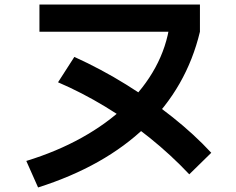

<svg xmlns="http://www.w3.org/2000/svg" viewBox="-20 -777 1040 847"><path d="M96 -67Q230 -108 340.5 -169.5Q451 -231 533 -309Q615 -387 665 -478.5Q715 -570 729 -672L765 -637H154V-757H862V-637Q803 -391 622 -217Q441 -43 148 50ZM815 -8Q734 -94 640 -169.5Q546 -245 443.5 -307Q341 -369 236 -414L308 -526Q427 -472 536.5 -404Q646 -336 741.5 -260Q837 -184 912 -103Z"/></svg>

Font: M PLUS 2 Thin
Style: Bold
Weight: 700
Version: Version 1.001